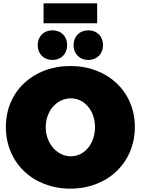

<svg xmlns="http://www.w3.org/2000/svg" viewBox="-20 -1110 840 1146"><path d="M240 -1090V-971H560V-1090ZM293 -929C241 -929 205 -893 205 -840C205 -789 241 -752 293 -752C345 -752 381 -789 381 -840C381 -893 345 -929 293 -929ZM507 -929C455 -929 419 -893 419 -840C419 -789 455 -752 507 -752C559 -752 595 -789 595 -840C595 -893 559 -929 507 -929ZM400 -716C177 -716 15 -564 15 -352C15 -139 177 16 400 16C623 16 785 -140 785 -352C785 -563 623 -716 400 -716ZM403 -523C483 -523 547 -451 547 -351C547 -251 483 -177 403 -177C323 -177 253 -251 253 -351C253 -451 322 -523 403 -523Z"/></svg>

Font: Montserrat-Arabic Black
Style: Regular
Weight: 900
Designer: Mohamed Gaber
Foundry: Kief Type Foundry
Version: Version 5.008;PS 005.008;hotconv 1.0.88;makeotf.lib2.5.64775